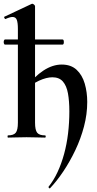

<svg xmlns="http://www.w3.org/2000/svg" viewBox="-22 -746 525 1041"><path d="M6 -504Q1 -504 -1 -511Q-3 -518 -1 -525Q1 -532 6 -532H316Q322 -532 323.5 -525Q325 -518 323.5 -511Q322 -504 316 -504ZM21 0Q19 0 19 -6Q19 -12 21 -12Q52 -12 63.5 -26.5Q75 -41 75 -81V-589Q75 -623 69 -638.5Q63 -654 46 -654Q32 -654 8 -643Q5 -642 2 -648Q-1 -654 1 -655L150 -725Q155 -727 161.5 -722Q168 -717 168 -712V-81Q168 -41 179.5 -26.5Q191 -12 222 -12Q226 -12 226 -6Q226 0 222 0Q202 0 176.5 -1Q151 -2 122 -2Q93 -2 67 -1Q41 0 21 0ZM262 -327Q230 -327 189.5 -308.5Q149 -290 120 -257L116 -269Q164 -331 213.5 -363.5Q263 -396 313 -396Q363 -396 393.5 -367.5Q424 -339 437.5 -292.5Q451 -246 451 -193Q451 -127 433.5 -60.5Q416 6 386.5 68Q357 130 321.5 183Q286 236 249 275Q247 277 243.5 273Q240 269 241 267Q269 232 290 187Q311 142 325.5 89Q340 36 347 -22.5Q354 -81 354 -142Q354 -198 346.5 -239.5Q339 -281 319 -304Q299 -327 262 -327Z"/></svg>

Font: Cormorant Infant Light
Style: Regular
Weight: 300
Designer: Christian Thalmann (Catharsis Fonts)
Foundry: Catharsis Fonts
Version: Version 4.001